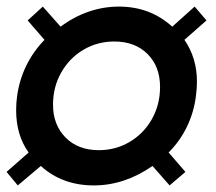

<svg xmlns="http://www.w3.org/2000/svg" viewBox="-27 -644 656 583"><path d="M-7 -122 60 -181Q22 -233 22 -310Q22 -332 25 -353Q39 -451 108 -523L57 -582L103 -624L157 -563Q197 -593 242 -608.5Q287 -624 334 -624Q429 -624 496 -563L564 -624L600 -582L533 -523Q571 -468 571 -396Q571 -376 568 -353Q562 -304 541 -260Q520 -216 485 -181L536 -122L488 -81L436 -140Q351 -81 258 -81Q162 -81 97 -140L27 -81ZM459 -380Q459 -442 421 -480Q383 -518 320 -518Q269 -518 226.5 -493Q184 -468 159 -424Q134 -380 134 -326Q134 -265 172 -226.5Q210 -188 273 -188Q324 -188 366.5 -213Q409 -238 434 -282Q459 -326 459 -380Z"/></svg>

Font: Krub SemiBold
Style: Italic
Weight: 600
Italic angle: -8°
Designer: Ekaluck Peanpanawate
Foundry: Cadson Demak Co.,Ltd.
Version: Version 1.000; ttfautohint (v1.6)